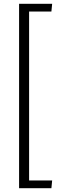

<svg xmlns="http://www.w3.org/2000/svg" viewBox="-20 -868 322 1016"><path d="M81 -848H256L252 -807H134V87H256L252 128H81Z"/></svg>

Font: Murecho Light
Style: Regular
Weight: 300
Designer: Neil Summerour
Foundry: Positype
Version: Version 1.010; ttfautohint (v1.8.3)